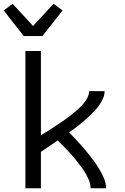

<svg xmlns="http://www.w3.org/2000/svg" viewBox="-48 -1008 668 1028"><path d="M79 -815 -28 -952 19 -988 129 -869 239 -988 287 -952 179 -815ZM88 0V-735H171V-284Q186 -293 201.5 -302.5Q217 -312 232 -322Q247 -332 262 -342Q277 -352 292 -362Q307 -372 321 -383Q335 -394 349 -405.5Q363 -417 376 -429Q389 -441 400.5 -455Q412 -469 420.5 -485.5Q429 -502 429 -520H512Q512 -501 504.5 -483.5Q497 -466 487 -450.5Q477 -435 464.5 -421Q452 -407 438.5 -394Q425 -381 411 -368.5Q397 -356 382 -344Q367 -332 352.5 -321Q338 -310 322 -299Q338 -283 354 -266Q370 -249 385 -232Q400 -215 414.5 -197.5Q429 -180 443 -162Q457 -144 469.5 -125Q482 -106 493 -86Q504 -66 512 -44.5Q520 -23 520 0H437Q437 -20 430 -38.5Q423 -57 413 -74.5Q403 -92 391.5 -108Q380 -124 368 -139.5Q356 -155 343 -170Q330 -185 316.5 -199.5Q303 -214 289 -228Q275 -242 261 -256Q238 -240 215.5 -225Q193 -210 171 -195V0Z"/></svg>

Font: Nova Nerd Font
Style: Regular
Weight: 400
Designer: Belleve Invis
Foundry: Belleve Invis
Version: Version 24.1.4; ttfautohint (v1.8.4);Nerd Fonts 3.1.1